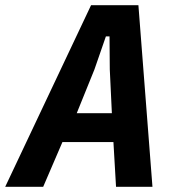

<svg xmlns="http://www.w3.org/2000/svg" viewBox="-60 -718 670 738"><path d="M386 0 376 -172H180L106 0H-40L290 -698H472L526 0ZM362 -451 361 -578H347L303 -451L235 -283H370Z"/></svg>

Font: IBM Plex Sans Cond
Style: Bold Italic
Weight: 700
Width: 3
Italic angle: -11°
Designer: Mike Abbink, Paul van der Laan, Pieter van Rosmalen
Foundry: Bold Monday
Version: Version 1.3